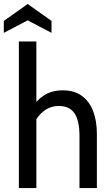

<svg xmlns="http://www.w3.org/2000/svg" viewBox="-38 -962 567 982"><path d="M58.5 0V-750H148V-405L121.5 -404Q147 -448.5 187 -474.2Q227 -500 283.5 -500Q341.5 -500 380.2 -472Q419 -444 438.2 -394Q457.5 -344 457.5 -277V0H368.5V-266Q368.5 -345.5 342.8 -382.8Q317 -420 263.5 -420Q220.5 -420 187.2 -395Q154 -370 134.5 -328L148 -383V0ZM-18.5 -794V-855L103.5 -941.5L225.5 -855V-794L103.5 -858Z"/></svg>

Font: Cabin
Style: Regular
Weight: 400
Width: 4
Designer: Pablo Impallari
Foundry: Pablo Impallari. http://www.impallari.com Igino Marini. http://www.ikern.com
Version: Version 3.001